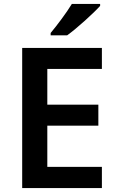

<svg xmlns="http://www.w3.org/2000/svg" viewBox="-20 -1009 598 978"><path d="M490 -979V-989H346C319 -944 269 -878 238 -841V-829H322C371 -864 457 -942 490 -979ZM499 -51V-159H221V-369H481V-476H221V-658H499V-765H93V-51Z"/></svg>

Font: Noto Sans Tamil UI SemiBold
Style: Regular
Weight: 600
Designer: Jelle Bosma - Monotype Design Team
Foundry: Monotype Imaging Inc.
Version: Version 2.004